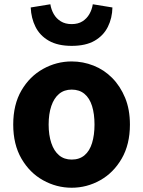

<svg xmlns="http://www.w3.org/2000/svg" viewBox="-20 -866 671 900"><path d="M316 14Q245 14 182 -21Q119 -56 80.5 -122.5Q42 -189 42 -282Q42 -376 80.5 -442Q119 -508 182 -543Q245 -578 316 -578Q369 -578 418.5 -558.5Q468 -539 506 -500.5Q544 -462 566.5 -407.5Q589 -353 589 -282Q589 -189 550.5 -122.5Q512 -56 449.5 -21Q387 14 316 14ZM316 -118Q352 -118 376 -138Q400 -158 411.5 -195.5Q423 -233 423 -282Q423 -332 411.5 -369Q400 -406 376 -426Q352 -446 316 -446Q281 -446 257 -426Q233 -406 220.5 -369Q208 -332 208 -282Q208 -233 220.5 -195.5Q233 -158 257 -138Q281 -118 316 -118ZM316 -651Q251 -651 209 -675Q167 -699 146.5 -740Q126 -781 124 -831L216 -846Q220 -821 232 -800Q244 -779 265 -766Q286 -753 316 -753Q346 -753 366.5 -766Q387 -779 399 -800Q411 -821 415 -846L507 -831Q506 -781 485.5 -740Q465 -699 423.5 -675Q382 -651 316 -651Z"/></svg>

Font: Noto Sans KR ExtraBold
Style: Regular
Weight: 800
Designer: Ryoko NISHIZUKA  (kana, bopomofo & ideographs); Paul D. Hunt (Latin, Greek & Cyrillic); Sandoll Communications , Soo-you
Foundry: Adobe
Version: Version 2.004-H2;hotconv 1.0.118;makeotfexe 2.5.65603